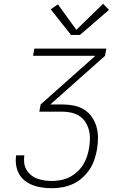

<svg xmlns="http://www.w3.org/2000/svg" viewBox="-20 -991 640 1011"><path d="M253 0Q227 0 202 -3.5Q177 -7 154 -15.5Q131 -24 111.5 -39Q92 -54 80.5 -75Q69 -96 65 -121Q61 -146 65 -172Q65 -172 65 -172.5Q65 -173 65 -173H108Q108 -173 108 -173Q108 -173 108 -172Q105 -152 107.5 -132.5Q110 -113 119.5 -97Q129 -81 143.5 -69Q158 -57 176 -50.5Q194 -44 213.5 -41Q233 -38 253 -38Q276 -38 299.5 -42.5Q323 -47 344.5 -57.5Q366 -68 385 -85Q404 -102 417 -122.5Q430 -143 437.5 -165.5Q445 -188 449 -211Q453 -235 453.5 -259.5Q454 -284 448 -306.5Q442 -329 430 -348Q418 -367 399 -379.5Q380 -392 357 -397.5Q334 -403 310 -403H187L194 -441L482 -697H154L161 -735H540L533 -697L245 -441H310Q340 -441 369.5 -435Q399 -429 423 -414Q447 -399 463.5 -375.5Q480 -352 488 -324Q496 -296 496 -266Q496 -236 491 -205Q486 -178 477 -150.5Q468 -123 451.5 -98.5Q435 -74 412.5 -54Q390 -34 363.5 -22Q337 -10 309 -5Q281 0 253 0ZM354 -807 247 -942 285 -968 382 -834 523 -971 554 -939 401 -807Z"/></svg>

Font: Iosevka SS04 XLt Ex
Style: Italic
Weight: 200
Width: 7
Italic angle: -9°
Monospace: yes
Designer: Belleve Invis
Foundry: Belleve Invis
Version: Version 19.0.0; ttfautohint (v1.8.4)